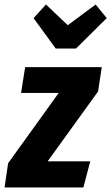

<svg xmlns="http://www.w3.org/2000/svg" viewBox="-49 -827 491 847"><path d="M373 -807.1 421.9 -747.1 286.1 -612.8H196.8L99.1 -747.1L153.8 -807.1L250 -715.8ZM399.9 -530.8 383.8 -423.8 161.1 -115.2H349.1L318.8 0H-28.8L-13.2 -106.9L210 -417H43.9L62 -530.8Z"/></svg>

Font: Fira Sans Compressed
Style: Bold Italic
Weight: 700
Width: 3
Italic angle: -8°
Designer: Carrois Corporate & Edenspiekermann AG
Foundry: Carrois Corporate GbR & Edenspiekermann AG
Version: Version 4.203;PS 004.203;hotconv 1.0.88;makeotf.lib2.5.64775